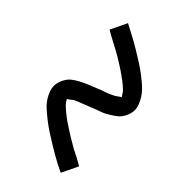

<svg xmlns="http://www.w3.org/2000/svg" viewBox="-34 -578 567 567"><g transform="rotate(-45 250.0 -294.0)"><path d="M68 -183 16 -208Q22 -221 28.5 -233.5Q35 -246 41.5 -257Q48 -268 54 -278Q60 -288 66 -297.5Q72 -307 77 -315Q82 -323 87.5 -330.5Q93 -338 98 -344.5Q103 -351 111 -360.5Q119 -370 126 -377Q133 -384 142.5 -390Q152 -396 163 -400Q174 -404 184 -404Q191 -404 198 -402Q205 -400 211 -397Q217 -394 222.5 -390Q228 -386 232 -381Q236 -376 239.5 -370.5Q243 -365 246 -359.5Q249 -354 252 -347.5Q255 -341 257.5 -335Q260 -329 262.5 -322.5Q265 -316 267.5 -310Q270 -304 273 -296.5Q276 -289 278 -282.5Q280 -276 283 -269.5Q286 -263 288.5 -258Q291 -253 296 -246.5Q301 -240 301 -238L308 -243Q315 -247 319 -251Q323 -255 328.5 -261.5Q334 -268 336.5 -271.5Q339 -275 341.5 -278.5Q344 -282 347 -286Q350 -290 353 -294.5Q356 -299 359 -303.5Q362 -308 365 -313Q368 -318 371.5 -323.5Q375 -329 378.5 -335Q382 -341 385.5 -347.5Q389 -354 392.5 -360.5Q396 -367 400 -374.5Q404 -382 408 -389.5Q412 -397 417 -405L469 -380Q462 -367 455.5 -354.5Q449 -342 443 -331Q437 -320 430.5 -309.5Q424 -299 418.5 -290Q413 -281 407.5 -272.5Q402 -264 397 -257Q392 -250 387 -243.5Q382 -237 374 -227.5Q366 -218 358.5 -211Q351 -204 341.5 -198Q332 -192 321.5 -188Q311 -184 301 -184Q294 -184 287 -186Q280 -188 274 -191Q268 -194 262.5 -198Q257 -202 253 -207Q249 -212 245.5 -217.5Q242 -223 238.5 -228.5Q235 -234 232 -240Q229 -246 227 -252.5Q225 -259 222.5 -265Q220 -271 217.5 -277.5Q215 -284 212 -291.5Q209 -299 206.5 -305.5Q204 -312 201.5 -318.5Q199 -325 196.5 -330Q194 -335 188.5 -341Q183 -347 184 -350L177 -346Q170 -341 166 -337Q162 -333 156.5 -326.5Q151 -320 148.5 -316.5Q146 -313 143 -309.5Q140 -306 137.5 -302Q135 -298 132 -293.5Q129 -289 126 -284.5Q123 -280 119.5 -274.5Q116 -269 112.5 -263.5Q109 -258 106 -252.5Q103 -247 99 -240.5Q95 -234 91.5 -227.5Q88 -221 84.5 -213.5Q81 -206 76.5 -198.5Q72 -191 68 -183Z"/></g></svg>

Font: Iosevka Term Curly Light
Style: Italic
Weight: 300
Italic angle: -9°
Designer: Belleve Invis
Foundry: Belleve Invis
Version: Version 32.3.0